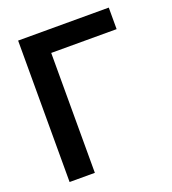

<svg xmlns="http://www.w3.org/2000/svg" viewBox="-133 -828 829 928"><g transform="rotate(-20 281.5 -364.0)"><path d="M532.2 -727.5V-616.7H195.8V0H65.9V-727.5Z"/></g></svg>

Font: Inter 24pt SemiBold
Style: Regular
Weight: 600
Designer: Rasmus Andersson
Foundry: rsms
Version: Version 4.001;git-66647c0bb